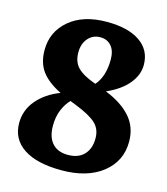

<svg xmlns="http://www.w3.org/2000/svg" viewBox="-104 -752 735 844"><g transform="rotate(15 263.5 -330.0)"><path d="M20.5 -142.6Q20.5 -201.2 58.8 -246.6Q97.2 -292 162.1 -316.9Q100.6 -347.7 73 -385.7Q45.4 -423.8 45.4 -481.4Q45.4 -564.5 108.4 -617.9Q171.4 -671.4 279.3 -671.4Q376 -671.4 429.9 -634.3Q483.9 -597.2 483.9 -529.8Q483.9 -484.4 450.4 -443.8Q417 -403.3 353 -375Q427.2 -345.7 468 -300Q508.8 -254.4 508.8 -187.5Q508.8 -98.6 439.5 -43.9Q370.1 10.7 253.4 10.7Q141.1 10.7 80.8 -29.3Q20.5 -69.3 20.5 -142.6ZM213.4 -293.9Q193.4 -273.4 180.2 -241.9Q167 -210.4 167 -168.9Q167 -117.7 191.9 -89.8Q216.8 -62 263.2 -62Q310.5 -62 336.4 -89.1Q362.3 -116.2 362.3 -163.6Q362.3 -205.6 335 -231.2Q307.6 -256.8 239.3 -283.7ZM191.4 -509.3Q191.4 -466.3 216.3 -440.9Q241.2 -415.5 299.3 -395Q317.9 -415.5 327.6 -446Q337.4 -476.6 337.4 -515.1Q337.4 -555.7 318.4 -577.1Q299.3 -598.6 268.6 -598.6Q234.4 -598.6 212.9 -573.7Q191.4 -548.8 191.4 -509.3Z"/></g></svg>

Font: Noticia Text
Style: Bold
Weight: 700
Designer: JM Sole
Foundry: JM Sole
Version: Version 1.003